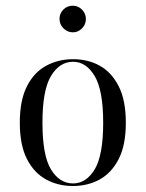

<svg xmlns="http://www.w3.org/2000/svg" viewBox="-20 -631 504 663"><path d="M231.5 11.3Q180.6 11.3 139.1 -11.3Q97.6 -33.9 73 -81.9Q48.4 -129.8 48.4 -207.3Q48.4 -284.7 73 -333.1Q97.6 -381.5 139.5 -404Q181.5 -426.6 232.3 -426.6Q283.9 -426.6 324.6 -404Q365.3 -381.5 389.9 -333.1Q414.5 -284.7 414.5 -207.3Q414.5 -129.8 389.9 -81.9Q365.3 -33.9 324.2 -11.3Q283.1 11.3 231.5 11.3ZM232.3 2.4Q277.4 2.4 306.9 -46Q336.3 -94.4 336.3 -207.3Q336.3 -319.4 306.9 -368.5Q277.4 -417.7 232.3 -417.7Q185.5 -417.7 156 -368.5Q126.6 -319.4 126.6 -207.3Q126.6 -94.4 156 -46Q185.5 2.4 232.3 2.4ZM231.5 -519.4Q212.9 -519.4 199.2 -533.1Q185.5 -546.8 185.5 -566.1Q185.5 -584.7 198.8 -598Q212.1 -611.3 231.5 -611.3Q250 -611.3 263.3 -597.6Q276.6 -583.9 276.6 -565.3Q276.6 -546.8 263.3 -533.1Q250 -519.4 231.5 -519.4Z"/></svg>

Font: Playfair 144pt SemiCondensed Light
Style: Regular
Weight: 300
Width: 4
Designer: Claus Eggers Sørensen
Foundry: Claus Eggers Sørensen
Version: Version 2.203